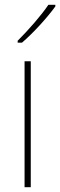

<svg xmlns="http://www.w3.org/2000/svg" viewBox="-20 -785 252 805"><path d="M212 -758V-765H183C152 -719 99 -659 54 -614V-606H72C120 -647 178 -711 212 -758ZM109 0V-528H83V0Z"/></svg>

Font: Noto Sans Sinhala UI SemiCondensed Thin
Style: Regular
Weight: 100
Width: 4
Designer: Jelle Bosma - Monotype Design Team
Foundry: Monotype Imaging Inc.
Version: Version 2.006